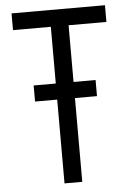

<svg xmlns="http://www.w3.org/2000/svg" viewBox="-56 -827 612 894"><g transform="rotate(-5 250.0 -380.0)"><path d="M209 24.9V-366.7H105.5V-441.9H209V-707H32.2V-785.2H468.8V-707H292V-441.9H395V-366.7H292V24.9Z"/></g></svg>

Font: BIZ UDGothic
Style: Regular
Weight: 400
Monospace: yes
Designer: TypeBank Co., Ltd.
Foundry: Morisawa Inc.
Version: Version 1.05